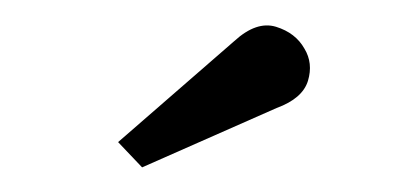

<svg xmlns="http://www.w3.org/2000/svg" viewBox="-20 -766 324 152"><path d="M92.5 -633.5 73.5 -653.5 165.5 -733.5Q183 -749.5 198.5 -744.8Q214 -740 221 -727.5Q228 -716 223.8 -702Q219.5 -688 199 -680.5Z"/></svg>

Font: Imbue 50pt Black
Style: Regular
Weight: 900
Designer: Tyler Finck
Foundry: Etcetera Type Company
Version: Version 1.102; ttfautohint (v1.8.3)